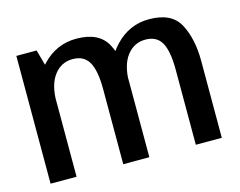

<svg xmlns="http://www.w3.org/2000/svg" viewBox="-87 -729 1073 860"><g transform="rotate(-15 450.0 -299.0)"><path d="M48.5 0H169V-496.5L142.5 -592.5H48.5ZM385.5 0H506.5V-357.5Q506.5 -458.5 469.5 -528Q432.5 -597.5 327 -597.5Q235 -597.5 169.5 -529Q104 -460.5 104 -375L168.5 -345.5Q168.5 -426 201.5 -469.8Q234.5 -513.5 288 -513.5Q340 -513.5 362.8 -473.8Q385.5 -434 385.5 -348.5ZM722 0H842.5V-357.5Q842.5 -458.5 806 -528Q769.5 -597.5 664.5 -597.5Q572 -597.5 506.8 -528.2Q441.5 -459 441.5 -375L505.5 -345.5Q505.5 -426 538.8 -469.8Q572 -513.5 625 -513.5Q677.5 -513.5 699.8 -473.8Q722 -434 722 -348.5Z"/></g></svg>

Font: Anybody UltraCondensed Thin Medium
Style: Regular
Weight: 500
Version: Version 1.111